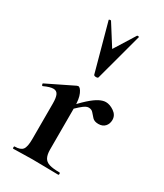

<svg xmlns="http://www.w3.org/2000/svg" viewBox="-184 -803 748 876"><g transform="rotate(30 189.5 -365.0)"><path d="M161 -271 153 -284Q192 -329 219 -353Q246 -377 265 -386.5Q284 -396 299 -396Q320 -396 342.5 -380.5Q365 -365 365 -340Q365 -319 352.5 -305.5Q340 -292 318 -292Q297 -292 286.5 -303Q276 -314 267.5 -324.5Q259 -335 243 -335Q236 -335 227.5 -330.5Q219 -326 203.5 -312.5Q188 -299 161 -271ZM39 0Q36 0 36 -6Q36 -12 39 -12Q70 -12 81 -26.5Q92 -41 92 -81V-269Q92 -300 85 -314.5Q78 -329 61 -329Q52 -329 40 -325.5Q28 -322 13 -315Q9 -313 7 -319Q5 -325 7 -326L146 -394Q152 -396 153 -396Q164 -396 175 -372Q186 -348 186 -303V-81Q186 -55 194 -39.5Q202 -24 221.5 -18Q241 -12 275 -12Q279 -12 279 -6Q279 0 275 0Q248 0 213.5 -1Q179 -2 139 -2Q111 -2 85 -1Q59 0 39 0ZM122 -726Q121 -729 126.5 -730Q132 -731 133 -729L202 -620L270 -729Q272 -731 277 -730Q282 -729 280 -726L213 -477Q212 -472 202 -472Q192 -472 190 -477Z"/></g></svg>

Font: Cormorant Light
Style: Bold
Weight: 700
Version: Version 4.000